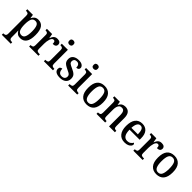

<svg xmlns="http://www.w3.org/2000/svg" viewBox="312 -2315 4105 4105"><g transform="rotate(45 2364.5 -262.5)"><path d="M15 236V192H24Q42 192 58.5 187Q75 182 85.5 167Q96 152 96 121V-423Q96 -468 75.5 -480Q55 -492 26 -492H15V-536H184L196 -451H200Q220 -493 253.5 -519.5Q287 -546 341 -546Q433 -546 481.5 -479.5Q530 -413 530 -268Q530 -124 481.5 -56.5Q433 11 340 11Q289 11 256 -12.5Q223 -36 203 -74H199Q201 -48 201.5 -17.5Q202 13 202 39V125Q202 154 212.5 168.5Q223 183 239.5 187.5Q256 192 274 192H286V236ZM317 -53Q374 -53 398 -108.5Q422 -164 422 -270Q422 -375 398 -428.5Q374 -482 317 -482Q251 -482 226.5 -427.5Q202 -373 202 -269Q202 -164 226.5 -108.5Q251 -53 317 -53Z M605 0V-44H608Q640 -44 661 -56.5Q682 -69 682 -116V-424Q682 -468 661 -480Q640 -492 610 -492H607V-536H765L782 -435H787Q799 -467 815 -492Q831 -517 855.5 -531.5Q880 -546 920 -546Q970 -546 994 -525Q1018 -504 1018 -469Q1018 -434 994.5 -414.5Q971 -395 922 -395Q922 -436 911.5 -455Q901 -474 874 -474Q851 -474 834.5 -454.5Q818 -435 808 -403.5Q798 -372 793.5 -337Q789 -302 789 -271V-111Q789 -67 810 -55.5Q831 -44 860 -44H886V0Z M1184 -635Q1158 -635 1140.5 -649.5Q1123 -664 1123 -698Q1123 -733 1140.5 -747Q1158 -761 1184 -761Q1210 -761 1228.5 -747Q1247 -733 1247 -698Q1247 -664 1228.5 -649.5Q1210 -635 1184 -635ZM1051 0V-44H1063Q1094 -44 1115 -56.5Q1136 -69 1136 -113V-423Q1136 -466 1115.5 -479Q1095 -492 1065 -492H1057V-536H1241V-117Q1241 -71 1262 -57.5Q1283 -44 1314 -44H1325V0Z M1541 10Q1461 10 1418.5 -17.5Q1376 -45 1376 -97Q1376 -136 1398 -151Q1420 -166 1443 -166Q1443 -111 1467 -75.5Q1491 -40 1545 -40Q1593 -40 1617.5 -63.5Q1642 -87 1642 -126Q1642 -150 1632 -166.5Q1622 -183 1597.5 -197.5Q1573 -212 1531 -231Q1481 -254 1448.5 -276Q1416 -298 1400.5 -327Q1385 -356 1385 -401Q1385 -472 1434.5 -509Q1484 -546 1565 -546Q1638 -546 1674 -518Q1710 -490 1710 -453Q1710 -425 1691.5 -408.5Q1673 -392 1638 -392Q1638 -443 1616.5 -470Q1595 -497 1554 -497Q1512 -497 1491.5 -476.5Q1471 -456 1471 -422Q1471 -384 1497 -364Q1523 -344 1585 -317Q1658 -286 1693.5 -250.5Q1729 -215 1729 -150Q1729 -73 1678.5 -31.5Q1628 10 1541 10Z M1918 -635Q1892 -635 1874.5 -649.5Q1857 -664 1857 -698Q1857 -733 1874.5 -747Q1892 -761 1918 -761Q1944 -761 1962.5 -747Q1981 -733 1981 -698Q1981 -664 1962.5 -649.5Q1944 -635 1918 -635ZM1785 0V-44H1797Q1828 -44 1849 -56.5Q1870 -69 1870 -113V-423Q1870 -466 1849.5 -479Q1829 -492 1799 -492H1791V-536H1975V-117Q1975 -71 1996 -57.5Q2017 -44 2048 -44H2059V0Z M2345 10Q2241 10 2181 -59Q2121 -128 2121 -269Q2121 -410 2178.5 -478.5Q2236 -547 2348 -547Q2451 -547 2511 -478.5Q2571 -410 2571 -269Q2571 -128 2513.5 -59Q2456 10 2345 10ZM2347 -44Q2410 -44 2436 -101.5Q2462 -159 2462 -269Q2462 -380 2436 -435.5Q2410 -491 2346 -491Q2282 -491 2256 -435.5Q2230 -380 2230 -269Q2230 -159 2256.5 -101.5Q2283 -44 2347 -44Z M2642 0V-44H2649Q2681 -44 2702 -56.5Q2723 -69 2723 -116V-424Q2723 -468 2702.5 -480Q2682 -492 2652 -492H2647V-536H2813L2825 -457H2829Q2855 -508 2889.5 -527.5Q2924 -547 2973 -547Q3046 -547 3086.5 -500.5Q3127 -454 3127 -351V-116Q3127 -69 3145 -56.5Q3163 -44 3194 -44H3198V0H3021V-342Q3021 -406 3001 -442Q2981 -478 2931 -478Q2892 -478 2869.5 -455.5Q2847 -433 2837.5 -396.5Q2828 -360 2828 -318V-111Q2828 -67 2848 -55.5Q2868 -44 2899 -44H2904V0Z M3495 10Q3388 10 3329.5 -62Q3271 -134 3271 -264Q3271 -405 3327 -476Q3383 -547 3485 -547Q3579 -547 3632.5 -486Q3686 -425 3686 -306V-261H3380Q3381 -153 3415.5 -103Q3450 -53 3515 -53Q3563 -53 3595.5 -76Q3628 -99 3644 -130Q3653 -126 3660 -116.5Q3667 -107 3667 -93Q3667 -72 3649 -48Q3631 -24 3592.5 -7Q3554 10 3495 10ZM3577 -316Q3577 -395 3556.5 -443Q3536 -491 3486 -491Q3437 -491 3411 -446Q3385 -401 3381 -316Z M3756 0V-44H3759Q3791 -44 3812 -56.5Q3833 -69 3833 -116V-424Q3833 -468 3812 -480Q3791 -492 3761 -492H3758V-536H3916L3933 -435H3938Q3950 -467 3966 -492Q3982 -517 4006.5 -531.5Q4031 -546 4071 -546Q4121 -546 4145 -525Q4169 -504 4169 -469Q4169 -434 4145.5 -414.5Q4122 -395 4073 -395Q4073 -436 4062.5 -455Q4052 -474 4025 -474Q4002 -474 3985.5 -454.5Q3969 -435 3959 -403.5Q3949 -372 3944.5 -337Q3940 -302 3940 -271V-111Q3940 -67 3961 -55.5Q3982 -44 4011 -44H4037V0Z M4455 10Q4351 10 4291 -59Q4231 -128 4231 -269Q4231 -410 4288.5 -478.5Q4346 -547 4458 -547Q4561 -547 4621 -478.5Q4681 -410 4681 -269Q4681 -128 4623.5 -59Q4566 10 4455 10ZM4457 -44Q4520 -44 4546 -101.5Q4572 -159 4572 -269Q4572 -380 4546 -435.5Q4520 -491 4456 -491Q4392 -491 4366 -435.5Q4340 -380 4340 -269Q4340 -159 4366.5 -101.5Q4393 -44 4457 -44Z"/></g></svg>

Font: Noto Serif Georgian SemiCondensed Medium
Style: Regular
Weight: 500
Width: 4
Designer: Monotype Design Team, Akaki Razmadze
Foundry: Google LLC
Version: Version 2.003; ttfautohint (v1.8.4.7-5d5b)